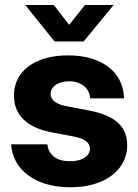

<svg xmlns="http://www.w3.org/2000/svg" viewBox="-20 -753 565 785"><path d="M25.4 -162.8H173.6Q177.4 -130.2 201.2 -112Q224.9 -93.8 265 -93.8Q290.5 -93.8 309.2 -100.3Q327.8 -106.8 337.7 -118.5Q347.7 -130.1 347.7 -145.4Q347.7 -158 340 -167.6Q332.4 -177.2 317.9 -184.1Q303.3 -190.9 282 -194.8L190.8 -212Q115.3 -226.5 76.2 -264.6Q37.1 -302.6 37.1 -362.6Q37.1 -411.9 64 -448.9Q90.9 -485.8 141.2 -506.2Q191.4 -526.5 259 -526.5Q326.8 -526.5 377.8 -505.2Q428.8 -483.9 457.2 -444.2Q485.6 -404.6 487.1 -351.1H348Q347.6 -370.8 336.7 -386.7Q325.8 -402.6 306.8 -411.6Q287.9 -420.6 263.7 -420.6Q240.2 -420.6 222.9 -413.8Q205.5 -406.9 196.2 -395.3Q186.9 -383.7 186.9 -369Q186.9 -350.4 202.7 -338Q218.5 -325.7 247.7 -319.6L347.1 -300.7Q399.3 -290.4 433.1 -271.9Q466.9 -253.3 483.4 -225.5Q500 -197.7 500 -159.7Q500 -108.4 470.7 -69.3Q441.4 -30.2 388.7 -8.8Q335.9 12.6 267.6 12.6Q199.5 12.6 146.2 -8.4Q93 -29.5 61.3 -68.9Q29.7 -108.4 25.4 -162.8ZM262.7 -651.3 327.3 -732.5H444.1V-732L322.1 -583.5H202.9L83.6 -732V-732.5H200Z"/></svg>

Font: Intratopia Thin
Style: Regular
Weight: 100
Designer: Rasmus Andersson
Foundry: rsms
Version: Version 3.000;Glyphs 3.2.3 (3260)